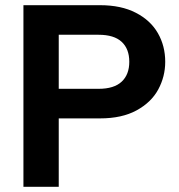

<svg xmlns="http://www.w3.org/2000/svg" viewBox="-20 -720 688 740"><path d="M70.3 -700H365.7Q447.2 -700 503.7 -670.7Q560.3 -641.5 588.5 -592.2Q616.8 -542.9 616.8 -481.9Q616.8 -424.8 589.8 -375Q562.8 -325.3 506.2 -294.5Q449.7 -263.7 365.7 -263.7H206.4V0H70.3ZM478.3 -481.9Q478.3 -531.7 448.8 -558.9Q419.4 -586 360.1 -586H206.4V-377.7H360.1Q419.4 -377.7 448.8 -405.1Q478.3 -432.5 478.3 -481.9Z"/></svg>

Font: AF Albert Sans Medium
Style: Regular
Weight: 500
Designer: Andreas Rasmussen
Foundry: a.Foundry
Version: Version 1.300;Glyphs 3.2 (3231)